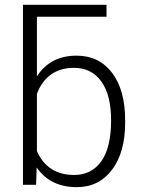

<svg xmlns="http://www.w3.org/2000/svg" viewBox="-20 -770 594 800"><path d="M423.8 -750V-700.2H133.8V-451.7Q189.5 -538.1 298.8 -538.1Q392.6 -538.1 447 -466.6Q501.5 -395 501.5 -267.6V-258.8Q501.5 -135.3 446.8 -62.7Q392.1 9.8 299.8 9.8Q189.5 9.8 132.8 -72.3L130.4 0H75.7V-750ZM442.9 -269Q442.9 -373.5 402.3 -430.4Q361.8 -487.3 288.1 -487.3Q231.9 -487.3 192.9 -459.7Q153.8 -432.1 133.8 -378.9V-140.6Q177.7 -41 289.1 -41Q361.3 -41 402.1 -98.1Q442.9 -155.3 442.9 -269Z"/></svg>

Font: Roboto Light
Style: Regular
Weight: 300
Designer: Google
Version: Version 2.134; 2016; ttfautohint (v1.6)